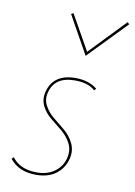

<svg xmlns="http://www.w3.org/2000/svg" viewBox="-78 -719 546 774"><g transform="rotate(10 194.5 -332.0)"><path d="M238 -504 151 -660 160 -665 241 -521 381 -667 389 -660ZM124 3Q52 3 16 -44L24 -51Q57 -7 125 -7Q170 -7 199.5 -29.5Q229 -52 237 -88Q244 -120 230 -146.5Q216 -173 192.5 -192Q169 -211 145.5 -230Q122 -249 109 -275.5Q96 -302 104 -334Q124 -409 214 -409Q268 -409 303 -381L296 -373Q268 -399 213 -399Q131 -399 114 -333Q106 -304 119.5 -278.5Q133 -253 157 -234Q181 -215 204.5 -195Q228 -175 241.5 -147Q255 -119 247 -85Q237 -45 205.5 -21Q174 3 124 3Z"/></g></svg>

Font: EauTestInfant Hairline
Style: Italic
Weight: 250
Italic angle: -12°
Designer: Christian Thalmann (Catharsis Fonts)
Version: Version 0.001;PS 000.001;hotconv 1.0.88;makeotf.lib2.5.64775